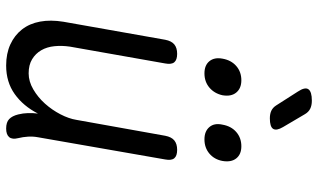

<svg xmlns="http://www.w3.org/2000/svg" viewBox="-230 -820 1059 640"><g transform="rotate(90 300.0 -499.5)"><path d="M408 10Q387 10 376.5 0Q366 -10 361 -30Q357 -46 356.5 -62.5Q356 -79 358 -96Q333 -47 293 -18.5Q253 10 198 10Q158 10 127.5 -4Q97 -18 77.5 -43Q58 -68 51.5 -103Q45 -138 52 -181L112 -520Q116 -541 127.5 -550.5Q139 -560 159 -560Q179 -560 187 -550.5Q195 -541 191 -520L135 -203Q131 -176 133.5 -151Q136 -126 147 -107Q158 -88 177 -76.5Q196 -65 224 -65Q251 -65 277.5 -80.5Q304 -96 325 -119.5Q346 -143 360.5 -171Q375 -199 379 -224L432 -520Q436 -541 447.5 -550.5Q459 -560 479 -560Q499 -560 507 -550.5Q515 -541 511 -520L437 -96Q434 -80 435 -63Q436 -46 440 -30Q445 -10 436.5 0Q428 10 408 10ZM444 -651Q417 -651 403 -667.5Q389 -684 395 -711Q400 -740 419.5 -757Q439 -774 467 -774Q494 -774 507.5 -757Q521 -740 516 -711Q511 -684 491.5 -667.5Q472 -651 444 -651ZM224 -651Q197 -651 183.5 -667.5Q170 -684 175 -711Q180 -740 199.5 -757Q219 -774 247 -774Q274 -774 288 -757Q302 -740 297 -711Q291 -684 271.5 -667.5Q252 -651 224 -651ZM331 -890 285 -962Q269 -986 277 -997.5Q285 -1009 315 -1009Q331 -1009 342 -1003.5Q353 -998 360 -986L403 -913Q416 -891 409 -880Q402 -869 374 -869Q359 -869 348.5 -874Q338 -879 331 -890Z"/></g></svg>

Font: Maple Mono NL Light
Style: Italic
Weight: 300
Italic angle: -10°
Monospace: yes
Designer: subframe7536
Version: Version 7.000